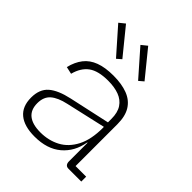

<svg xmlns="http://www.w3.org/2000/svg" viewBox="-219 -918 1056 1056"><g transform="rotate(45 309.0 -390.0)"><path d="M484.5 0Q471.5 0 464.8 -8Q458 -16 458 -30.5V-222L462 -235L460 -294L458 -319V-361Q458 -410.5 438.2 -440.2Q418.5 -470 382.5 -483.5Q346.5 -497 297 -497Q220 -497 180.5 -468Q141 -439 125.5 -379.5L83 -389Q95 -438.5 121 -471.8Q147 -505 190.5 -521.2Q234 -537.5 298 -537.5Q362.5 -537.5 408.2 -520Q454 -502.5 478 -464.2Q502 -426 502 -363.5V-38H584.5V0ZM227.5 7Q147 7 104.8 -27.8Q62.5 -62.5 62.5 -131.5Q62.5 -197 101.5 -230.8Q140.5 -264.5 221 -282L472 -337V-303.5L228 -248Q168.5 -235 138.5 -209Q108.5 -183 108.5 -134Q108.5 -82.5 140.5 -57.2Q172.5 -32 234 -32Q297.5 -32 348.8 -59.2Q400 -86.5 430 -144.5Q460 -202.5 460 -294L471.5 -175H455.5Q441.5 -92 383.2 -42.5Q325 7 227.5 7ZM316.5 -788.5 283 -761.5 414 -612.5 441 -635.5ZM144 -788.5 110.5 -761.5 242 -612.5 268.5 -635.5Z"/></g></svg>

Font: Hepta Slab ExtraLight Light
Style: Regular
Weight: 300
Version: Version 1.100